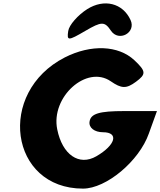

<svg xmlns="http://www.w3.org/2000/svg" viewBox="-20 -1164 947 1134"><path d="M363 -825C-42 -618 37 -50 470 -50C608 -50 802 -213 859 -375L907 -508H713C567 -508 516 -493 509 -446C503 -410 538 -383 588 -383C684 -383 663 -307 549 -241C447 -182 348 -250 318 -400C279 -592 492 -782 634 -684C698 -640 726 -639 783 -681C844 -726 843 -743 774 -808C679 -897 517 -903 363 -825ZM495 -1110C440 -1075 388 -1016 383 -981C374 -922 382 -922 483 -981C580 -1038 598 -1038 635 -983C681 -914 786 -971 751 -1046C705 -1146 595 -1173 495 -1110Z"/></svg>

Font: Hussar Skorodowane
Style: Ky
Weight: 700
Foundry: Cannot Into Space Fonts
Version: Version 0.892